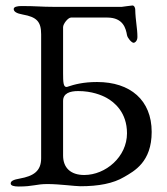

<svg xmlns="http://www.w3.org/2000/svg" viewBox="-20 -675 608 700"><path d="M210 -108V-307C210 -335 235 -343 265 -343C315 -343 351 -328 369 -318C396 -303 443 -266 443 -189C443 -103 365 -37 287 -37C238 -37 210 -63 210 -108ZM48 5C102 5 111 -4 153 -4C197 -4 253 4 273 4C339 4 393 -6 433 -30C469 -51 533 -84 533 -194C533 -310 455 -376 334 -376C283 -376 251 -367 227 -359C225 -358 224 -358 222 -358C211 -358 210 -376 210 -408V-576C210 -588 228 -611 239 -611H371C430 -611 439 -570 443 -547C445 -536 460 -519 467 -519C472 -519 481 -526 481 -540C481 -573 474 -598 473 -641C473 -645 470 -655 463 -655C457 -655 427 -650 424 -650H176C130 -650 113 -653 59 -653C42 -653 30 -650 30 -642C30 -633 40 -626 63 -622C113 -613 130 -597 130 -550V-98C130 -51 102 -33 52 -24C29 -20 19 -15 19 -6C19 2 31 5 48 5Z"/></svg>

Font: EB Garamond 12
Style: Regular
Weight: 400
Version: Version 0.016+